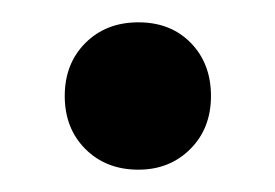

<svg xmlns="http://www.w3.org/2000/svg" viewBox="-20 -146 246 172"><path d="M38 -60Q38 -89 56.5 -107.5Q75 -126 104 -126Q133 -126 151 -107.5Q169 -89 169 -60Q169 -31 150.5 -12.5Q132 6 104 6Q75 6 56.5 -12.5Q38 -31 38 -60Z"/></svg>

Font: Nyght Serif
Style: Regular
Weight: 400
Designer: Maksym Kobuzan
Version: Version 0.410;July 4, 2025;FontCreator 15.0.0.2958 64-bit